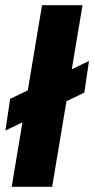

<svg xmlns="http://www.w3.org/2000/svg" viewBox="-20 -720 363 740"><path d="M1 -217 19 -339 323 -485 305 -363ZM25 0 142 -700H298L181 0Z"/></svg>

Font: Figtree Light ExtraBold
Style: Italic
Weight: 800
Italic angle: -9.5°
Version: Version 2.001;gftools[0.9.30]